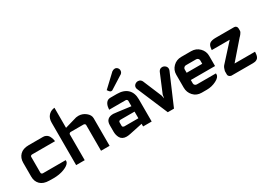

<svg xmlns="http://www.w3.org/2000/svg" viewBox="-11 -1501 3100 2252"><g transform="rotate(-30 1538.5 -374.5)"><path d="M395 -482Q416 -482 433 -473Q450 -464 459 -453Q468 -442 475 -425.5Q482 -409 484 -401.5Q486 -394 488 -385L491 -368H181Q173 -368 165 -363.5Q157 -359 157 -349V-134Q157 -125 164 -119Q171 -113 181 -113H488V-99Q487 -89 483 -81Q466 -49 403 -24.5Q340 0 259 0Q257 0 255 0L200 -1Q122 -2 81.5 -42Q41 -82 41 -147V-335Q41 -400 81.5 -441Q122 -482 200 -482Z M681 -439 844 -486Q859 -489 876 -489Q930 -489 974 -454Q1018 -419 1018 -374V-1H902V-350Q902 -358 895 -364Q888 -370 879 -370H704Q695 -370 688 -363.5Q681 -357 681 -350V-1H565V-575Q565 -631 592.5 -665Q620 -699 662 -708L681 -711Z M1370 -548Q1366 -546 1359 -546Q1343 -546 1332 -560L1315 -583L1483 -741Q1503 -755 1522 -755Q1543 -755 1557 -739.5Q1571 -724 1571 -704Q1571 -669 1536 -653ZM1280 -202Q1270 -202 1263.5 -196Q1257 -190 1257 -180V-133Q1257 -122 1266 -117Q1275 -112 1280 -112H1472V-202ZM1396 -485Q1488 -485 1538 -437.5Q1588 -390 1588 -302V-1H1472V-37L1297 0Q1269 6 1245 6Q1216 6 1194.5 -5.5Q1173 -17 1162 -37Q1151 -57 1146 -78Q1141 -99 1141 -123V-209Q1141 -304 1242 -304Q1254 -304 1296 -298L1472 -275V-350Q1472 -356 1465.5 -363Q1459 -370 1449 -370H1225L1227 -386Q1230 -430 1250.5 -457.5Q1271 -485 1307 -485Z M2066 -411 1890 -1H1806L1632 -411Q1625 -425 1625 -438Q1625 -462 1643 -477Q1661 -492 1684 -492Q1704 -492 1717 -481.5Q1730 -471 1735 -459L1841 -206Q1843 -203 1845.5 -185Q1848 -167 1850 -162Q1852 -167 1854 -186.5Q1856 -206 1857 -208L1962 -459Q1967 -471 1979.5 -482Q1992 -493 2012 -493Q2035 -493 2053.5 -477Q2072 -461 2072 -436Q2072 -424 2066 -411Z M2265 -113H2523V-99Q2523 -61 2462.5 -30.5Q2402 0 2335 0H2265Q2197 0 2154.5 -46.5Q2112 -93 2112 -157V-333Q2112 -395 2156.5 -439.5Q2201 -484 2267 -484H2401Q2467 -484 2512 -439Q2557 -394 2557 -331V-193H2229V-147Q2229 -133 2239.5 -123Q2250 -113 2265 -113ZM2229 -337V-291H2440V-337Q2440 -351 2429.5 -361.5Q2419 -372 2404 -372H2265Q2251 -372 2240 -361.5Q2229 -351 2229 -337Z M3017 -405Q3017 -390 3000 -368Q2983 -346 2976 -341L2770 -104H3047L3046 -89Q3045 -59 3036.5 -39.5Q3028 -20 3013.5 -12Q2999 -4 2987.5 -1.5Q2976 1 2959 1H2666Q2657 -1 2656 -2Q2655 -2 2653 -3Q2648 -5 2644 -8Q2627 -20 2627 -38V-80Q2627 -86 2628 -87Q2637 -126 2654 -147L2860 -374H2617L2619 -390Q2623 -440 2649 -458Q2675 -476 2729 -476H2979Q2995 -476 3006 -464.5Q3017 -453 3017 -436Z"/></g></svg>

Font: FifthLeg
Style: Bold
Weight: 700
Designer: Jakub Steiner
Version: Version 1.0